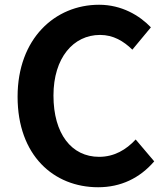

<svg xmlns="http://www.w3.org/2000/svg" viewBox="-20 -774 697 808"><path d="M393 14C488 14 568 -24 629 -95L551 -187C511 -144 461 -114 397 -114C281 -114 205 -211 205 -372C205 -531 289 -627 401 -627C457 -627 500 -601 537 -565L615 -659C567 -709 492 -754 397 -754C211 -754 54 -611 54 -367C54 -120 206 14 393 14Z"/></svg>

Font: Kinto Sans
Style: Bold
Weight: 700
Designer: Authors: Ryoko NISHIZUKA  (kana & ideographs); Paul D. Hunt (Latin, Greek & Cyrillic); Wenlong ZHANG  (bopomofo); Sandol
Foundry: Adobe Systems Incorporated, ookami Inc.
Version: Version 0.001